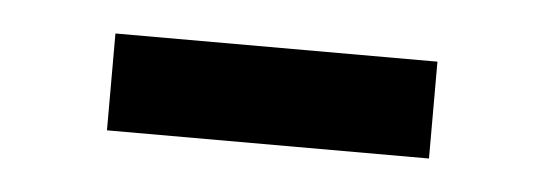

<svg xmlns="http://www.w3.org/2000/svg" viewBox="-24 -694 449 158"><g transform="rotate(5 200.0 -615.0)"><path d="M67 -575V-655H333V-575Z"/></g></svg>

Font: Source Serif 4 36pt
Style: Bold
Weight: 700
Designer: Frank Grießhammer
Foundry: Adobe Systems Incorporated
Version: Version 4.004;hotconv 1.0.116;makeotfexe 2.5.65601